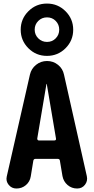

<svg xmlns="http://www.w3.org/2000/svg" viewBox="-20 -1080 540 1100"><path d="M292 -275.4Q296.9 -275.4 299.3 -278.3Q301.8 -281.2 300.8 -286.1L248 -598.6Q248 -599.6 247.1 -599.6Q246.1 -599.6 246.1 -598.6L193.4 -286.1Q193.4 -281.2 195.8 -278.3Q198.2 -275.4 202.1 -275.4ZM346.7 -652.3 477.5 -70.3Q483.4 -43 466.8 -21.5Q450.2 0 421.9 0Q390.6 0 367.2 -20Q343.8 -40 337.9 -71.3L323.2 -159.2Q322.3 -169.9 309.6 -169.9H183.6Q172.9 -169.9 170.9 -159.2L156.2 -69.3Q151.4 -39.1 128.4 -19.5Q105.5 0 74.2 0Q46.9 0 29.8 -21Q12.7 -42 18.6 -68.4L151.4 -652.3Q159.2 -686.5 186.5 -708.5Q213.9 -730.5 249.5 -730.5Q285.2 -730.5 312.5 -708.5Q339.8 -686.5 346.7 -652.3ZM199.2 -860.4Q219.7 -839.8 249.5 -839.8Q279.3 -839.8 299.3 -860.4Q319.3 -880.9 319.3 -910.2Q319.3 -939.5 299.3 -960Q279.3 -980.5 249.5 -980.5Q219.7 -980.5 199.2 -960Q178.7 -939.5 178.7 -910.2Q178.7 -880.9 199.2 -860.4ZM142.6 -1015.6Q186.5 -1059.6 249 -1059.6Q311.5 -1059.6 355.5 -1015.6Q399.4 -971.7 399.4 -909.7Q399.4 -847.7 355.5 -803.7Q311.5 -759.8 249 -759.8Q186.5 -759.8 142.6 -803.7Q98.6 -847.7 98.6 -909.7Q98.6 -971.7 142.6 -1015.6Z"/></svg>

Font: Rounded-X Mgen+ 1mn bold
Style: Bold
Weight: 700
Designer: [Source Han Sans]
Ryoko NISHIZUKA  (kana & ideographs); Paul D. Hunt (Latin, Greek & Cyrillic); Wenlong ZHANG  (bopomofo
Version: Version 1.059.20150602